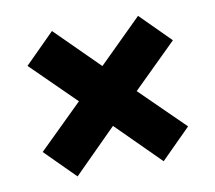

<svg xmlns="http://www.w3.org/2000/svg" viewBox="-56 -510 615 548"><g transform="rotate(-10 251.5 -235.5)"><path d="M41 -110.8 168 -235.4 41 -360.4 127 -446.3 251.5 -322.8 376.5 -446.3 462.4 -360.4 335.4 -235.4 462.4 -110.8 376.5 -24.9 251.5 -149.4 127 -24.9Z"/></g></svg>

Font: Glacial Indifference
Style: Bold
Weight: 700
Designer: Alfredo Marco Pradil
Foundry: Alfredo Marco Pradil
Version: Version 1.312